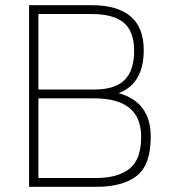

<svg xmlns="http://www.w3.org/2000/svg" viewBox="-20 -720 660 740"><path d="M92 -700H332Q534 -700 534 -527Q534 -397 437 -361Q561 -327 561 -193Q561 -85 507.5 -42.5Q454 0 351 0H92ZM343 -341H128V-34H351Q434 -34 479 -69.5Q524 -105 524 -193Q524 -341 343 -341ZM332 -666H128V-375H343Q424 -375 460.5 -412Q497 -449 497 -524Q497 -599 457 -632.5Q417 -666 332 -666Z"/></svg>

Font: Titillium Web ExtraLight
Style: Regular
Weight: 275
Version: Version 1.002;PS 57.000;hotconv 1.0.70;makeotf.lib2.5.55311